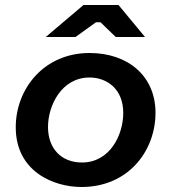

<svg xmlns="http://www.w3.org/2000/svg" viewBox="-20 -740 685 768"><path d="M306 8C493 8 602 -136 602 -289C602 -435 493 -528 338 -528C156 -528 43 -385 43 -231C43 -54 194 8 306 8ZM308 -90C225 -90 172 -146 172 -232C172 -319 227 -430 338 -430C407 -430 473 -385 473 -288C473 -201 420 -90 308 -90ZM560 -592 454 -720H314L163 -592H282L364 -651H382L443 -592Z"/></svg>

Font: Fixel Display 20240404 SemiBold
Style: Italic
Weight: 600
Italic angle: -10°
Designer: AlfaBravo + MacPaw
Foundry: Kyrylo Tkachov, Marchela Mozhyna, Serhii Makarenko, Maria Weinstein, Zakhar Kryvoshyya
Version: Version 1.211;Glyphs 3.2 (3225)